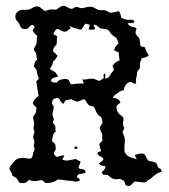

<svg xmlns="http://www.w3.org/2000/svg" viewBox="-20 -636 577 657"><path d="M78 -603Q84 -605 90 -608.5Q96 -612 102 -614Q111 -615 118.5 -610Q126 -605 131 -599Q136 -599 139 -600Q142 -601 145 -602Q152 -604 158.5 -603.5Q165 -603 172 -603Q179 -607 185.5 -612Q192 -617 201 -616Q206 -614 210 -611.5Q214 -609 219 -607Q226 -604 233 -609Q240 -614 248 -611Q258 -606 268.5 -609.5Q279 -613 290 -613Q297 -613 302.5 -609.5Q308 -606 314 -603Q321 -600 328 -601Q335 -602 342 -600Q347 -598 350 -596Q353 -594 357 -592Q365 -593 372.5 -594.5Q380 -596 387 -598Q393 -589 395 -575Q400 -573 405.5 -571Q411 -569 416 -568Q422 -568 428.5 -568.5Q435 -569 440 -564Q438 -556 430.5 -557Q423 -558 417 -556Q421 -548 429 -545.5Q437 -543 445 -541Q448 -538 446 -534Q444 -530 444 -525Q443 -521 445.5 -518.5Q448 -516 450 -512Q458 -506 458.5 -496.5Q459 -487 461 -478Q465 -477 468 -476Q471 -475 476 -474Q478 -466 481 -460Q484 -454 489 -447Q484 -441 478 -440Q472 -439 465 -437Q463 -430 460.5 -425Q458 -420 459 -413Q461 -405 456 -399.5Q451 -394 449 -388Q449 -379 446.5 -370.5Q444 -362 446 -353Q444 -349 441 -349.5Q438 -350 435 -352Q432 -354 428.5 -355.5Q425 -357 422 -355Q414 -351 409 -343.5Q404 -336 404 -327Q395 -327 388 -321.5Q381 -316 373 -311Q368 -307 366 -301Q375 -301 382 -297.5Q389 -294 392 -285Q388 -281 383.5 -278Q379 -275 378 -269Q380 -249 396 -240Q405 -233 402 -222.5Q399 -212 403 -203Q407 -197 402.5 -191Q398 -185 401 -179Q409 -164 407 -148Q405 -132 406 -116Q410 -111 413 -106.5Q416 -102 421 -100Q428 -97 435 -95Q442 -93 448 -91Q446 -94 444.5 -98Q443 -102 441 -106Q449 -108 457 -110Q465 -112 473 -109Q478 -105 480.5 -98Q483 -91 488 -86Q494 -84 501.5 -83Q509 -82 515 -78Q517 -72 520 -66Q523 -60 530 -58Q532 -54 534 -48Q523 -46 513.5 -39.5Q504 -33 496 -25Q488 -22 483 -16Q478 -10 469 -12Q462 -13 455 -13.5Q448 -14 441 -15Q435 -10 429.5 -4Q424 2 416 0Q408 -2 407 -10Q406 -18 399 -20Q391 -25 381.5 -23Q372 -21 364 -26Q359 -28 356 -31Q353 -34 349 -37Q345 -38 341 -38Q337 -38 333 -38Q329 -44 328 -47Q340 -55 341 -67Q335 -68 328.5 -69.5Q322 -71 319 -76Q322 -80 327.5 -83.5Q333 -87 334 -92Q331 -98 325 -100Q319 -102 315 -107Q311 -113 316 -115Q321 -117 326 -119Q321 -131 320 -143Q324 -149 331 -155Q329 -160 329.5 -165.5Q330 -171 330 -176Q328 -182 325 -187Q322 -192 321 -199Q323 -204 326 -207.5Q329 -211 331 -216Q330 -221 329.5 -225.5Q329 -230 326 -235Q323 -238 319.5 -240Q316 -242 313 -247Q309 -253 306.5 -260Q304 -267 299 -272Q295 -273 291.5 -273.5Q288 -274 284 -276Q279 -281 276 -286.5Q273 -292 268 -297Q262 -295 256.5 -292.5Q251 -290 245 -288Q239 -289 233.5 -292Q228 -295 223 -297Q218 -295 213 -294.5Q208 -294 204 -292Q202 -289 200.5 -286Q199 -283 197 -281Q191 -283 188 -288.5Q185 -294 182 -299Q178 -301 174 -300.5Q170 -300 165 -298Q160 -296 159.5 -291Q159 -286 157 -282Q159 -279 161 -276.5Q163 -274 164 -269Q163 -260 160.5 -251.5Q158 -243 162 -234Q166 -229 162.5 -222.5Q159 -216 164 -212Q170 -206 169.5 -199.5Q169 -193 171 -186Q163 -181 161.5 -173Q160 -165 158 -157Q158 -152 161.5 -149.5Q165 -147 169 -143Q169 -138 170.5 -131.5Q172 -125 168 -120Q162 -114 166 -107Q170 -100 177 -99Q190 -105 200 -104Q198 -100 196.5 -96.5Q195 -93 193 -90Q204 -85 216 -87.5Q228 -90 239 -92Q243 -90 247 -87.5Q251 -85 256 -83Q254 -77 252 -72Q250 -67 248 -61Q254 -58 264 -56.5Q274 -55 272 -44Q264 -42 254.5 -41Q245 -40 243 -30Q245 -28 250 -25Q255 -22 252 -17Q245 -15 239.5 -14.5Q234 -14 227 -17Q215 -17 203 -19Q191 -21 178 -22Q163 -10 143 -10Q135 -8 130 -14.5Q125 -21 117 -19Q108 -17 98.5 -16.5Q89 -16 79 -21Q69 -7 53 -10Q49 -9 47 -11Q45 -13 43 -16Q41 -19 39.5 -22Q38 -25 35 -27Q32 -30 27 -32Q22 -34 21 -39Q21 -43 19 -46Q17 -49 15 -52Q13 -55 12.5 -58Q12 -61 14 -65Q22 -75 29.5 -84.5Q37 -94 51 -95Q59 -97 67.5 -95Q76 -93 84 -93Q92 -98 92 -105Q92 -112 96 -119Q100 -125 97 -132Q94 -139 97 -145Q99 -150 97 -154.5Q95 -159 94 -164Q93 -169 94.5 -173.5Q96 -178 98 -183Q96 -189 95 -195Q94 -201 96 -207Q98 -216 94.5 -226Q91 -236 98 -244Q103 -249 103.5 -255.5Q104 -262 105 -268Q101 -271 98 -274.5Q95 -278 92 -282Q96 -297 112 -308Q110 -319 108.5 -330Q107 -341 105 -352Q103 -357 107 -360.5Q111 -364 113 -368Q108 -378 106.5 -389Q105 -400 96 -408Q97 -415 99 -421.5Q101 -428 107 -432Q105 -440 104.5 -447.5Q104 -455 99 -460Q94 -467 98 -473.5Q102 -480 105 -487Q106 -493 106 -500Q106 -507 108 -512Q103 -517 98.5 -521.5Q94 -526 92 -532Q93 -536 99 -544Q97 -546 95.5 -547.5Q94 -549 92 -551Q88 -551 85 -548.5Q82 -546 79.5 -543Q77 -540 73.5 -538Q70 -536 66 -537Q61 -536 56 -538.5Q51 -541 49 -547Q46 -556 38.5 -564Q31 -572 33 -583Q33 -589 38 -593.5Q43 -598 48 -601Q56 -603 63 -602.5Q70 -602 78 -603ZM272 -555Q268 -550 263 -541Q258 -532 250 -536Q241 -539 232.5 -541Q224 -543 216 -549Q218 -547 219.5 -544.5Q221 -542 222 -540Q214 -534 209 -529Q200 -526 193 -529.5Q186 -533 178 -537Q171 -536 167.5 -530Q164 -524 162 -519Q165 -517 169 -515.5Q173 -514 176 -511Q174 -504 174.5 -497Q175 -490 173 -483Q163 -475 161 -461Q165 -457 169 -453.5Q173 -450 177 -445Q174 -440 171 -435.5Q168 -431 163 -427Q161 -422 159.5 -416.5Q158 -411 154 -406Q149 -401 153.5 -398Q158 -395 161 -393Q168 -391 171.5 -385.5Q175 -380 179 -375Q173 -372 166 -370.5Q159 -369 154 -362Q156 -355 162 -354Q168 -353 174 -353Q179 -361 188 -363.5Q197 -366 207 -366Q215 -364 217 -358Q219 -352 224 -347Q245 -351 266 -350Q266 -357 261 -364Q270 -363 279 -365Q288 -367 297 -367Q303 -366 308.5 -363.5Q314 -361 319 -359Q326 -362 335 -369Q335 -374 334.5 -379Q334 -384 340 -384V-367Q351 -368 355.5 -376.5Q360 -385 366 -392Q371 -396 369 -400.5Q367 -405 365 -410Q369 -418 375.5 -422.5Q382 -427 389 -429Q388 -436 387.5 -442.5Q387 -449 386 -457L371 -463Q371 -471 376 -477Q381 -483 386 -488Q384 -493 382 -497.5Q380 -502 378 -507Q365 -514 358 -523Q353 -534 343 -536Q333 -538 323 -539Q318 -543 312.5 -547.5Q307 -552 300 -551Q301 -546 304 -542Q307 -538 302 -535Q297 -534 292.5 -534.5Q288 -535 283 -535Q284 -540 285 -543Q286 -546 288 -551Q284 -552 280 -553Q276 -554 272 -555ZM237 -134Q239 -136 243 -134.5Q247 -133 244 -128Q243 -126 240.5 -126Q238 -126 236 -127Q234 -128 234 -130Q234 -132 237 -134Z"/></svg>

Font: ErikasBuero
Style: Regular
Weight: 400
Designer: Peter Wiegel
Foundry: Peter Wiegel
Version: Version 1.006